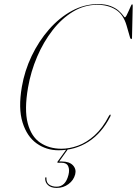

<svg xmlns="http://www.w3.org/2000/svg" viewBox="-20 -729 670 941"><path d="M521.5 -167Q523.5 -164.5 520.5 -158Q478.5 -76 413.2 -34.2Q348 7.5 267 7.5Q207 7.5 159.5 -26.2Q112 -60 90.5 -129Q69 -198 87 -303Q100.5 -382 135.2 -454.8Q170 -527.5 220.5 -585Q271 -642.5 332.2 -675.8Q393.5 -709 460 -709Q497.5 -709 522.2 -699.2Q547 -689.5 561.5 -676.5Q576 -663.5 583 -653.8Q590 -644 592 -644Q595.5 -644 600.5 -653.8Q605.5 -663.5 611 -676Q616.5 -688.5 620.8 -698.2Q625 -708 627 -708Q630.5 -708 630.5 -701L627 -544Q627 -538.5 624 -537.5Q620.5 -536.5 617.5 -544.5L600.5 -603.5Q584.5 -659 546.5 -682.2Q508.5 -705.5 456.5 -705.5Q393.5 -705.5 338 -672Q282.5 -638.5 237.8 -581Q193 -523.5 162 -451Q131 -378.5 117.5 -300.5Q98.5 -191.5 115.8 -125.5Q133 -59.5 177 -29.8Q221 0 281.5 0Q320.5 0 362.5 -15.2Q404.5 -30.5 443.8 -65.8Q483 -101 514 -161Q519 -169.5 521.5 -167ZM307.5 0H314.5L270 62.5H283Q320 62.5 337.5 81.2Q355 100 348.5 125.5Q341 154.5 315.8 173.2Q290.5 192 258 192Q230.5 192 215.5 178.5Q200.5 165 201.5 144.5Q202 140 205 139.5Q207.5 139 207.5 143.5Q206.5 166 221.2 176Q236 186 257 186Q301 186 315.5 128.5Q322 103 314.2 85.8Q306.5 68.5 281.5 68.5H264.5Q258 68.5 263 62Z"/></svg>

Font: Fraunces 144pt S000 Thin
Style: Italic
Weight: 100
Italic angle: -16°
Version: Version 1.000; ttfautohint (v1.8.3)